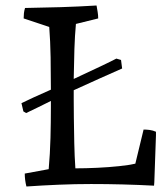

<svg xmlns="http://www.w3.org/2000/svg" viewBox="-20 -669 598 698"><path d="M76 9Q70 -15 70 -38L157 -54Q162 -110 163.5 -167.5Q165 -225 165 -280Q165 -285 165 -290.5Q165 -296 165 -302Q141 -290 118.5 -279Q96 -268 75 -258L65 -264L58 -294Q74 -302 102.5 -315Q131 -328 165 -343Q165 -403 164 -461Q163 -519 159 -571L66 -602Q66 -612 67 -621Q68 -630 71 -640Q136 -641 201 -643Q266 -645 331 -649Q333 -637 335 -625.5Q337 -614 337 -602L256 -582Q252 -538 250.5 -491Q249 -444 248 -382Q300 -406 344 -427Q388 -448 403 -456L420 -451L424 -420Q390 -405 344 -384.5Q298 -364 248 -341Q248 -325 248 -308Q248 -283 248.5 -240.5Q249 -198 250 -149.5Q251 -101 254 -57Q291 -57 333.5 -59Q376 -61 413.5 -65Q451 -69 472 -74L502 -198Q513 -198 524.5 -196.5Q536 -195 547 -190V-177L541 -7L540 6Q426 0 311 0Q253 0 193.5 2.5Q134 5 76 9Z"/></svg>

Font: Labrada
Style: Regular
Weight: 400
Designer: Mercedes Jáuregui
Foundry: Omnibus-Type Team
Version: Version 1.000; ttfautohint (v1.8.4.7-5d5b)